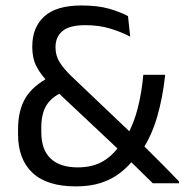

<svg xmlns="http://www.w3.org/2000/svg" viewBox="-20 -670 674 702"><path d="M538.5 0Q529.5 -9 514 -24Q498.5 -39 481.5 -56Q464.5 -73 449.5 -87.2Q434.5 -101.5 427 -109.5L416 -121L174 -348.5L162 -363Q129.5 -396 113.8 -426.2Q98 -456.5 98 -497V-500.5Q98 -570 142 -610Q186 -650 278 -650Q337.5 -650 379.2 -638Q421 -626 448 -611L456 -536Q424 -553 383 -565.5Q342 -578 292.5 -578Q234 -578 208.5 -556.5Q183 -535 183 -498V-495.5Q183 -467 197.8 -443Q212.5 -419 241.5 -391L466.5 -177L486 -155.5Q500.5 -142 515 -127.5Q529.5 -113 544.5 -98Q559.5 -83 574.8 -67.8Q590 -52.5 605 -37Q620 -21.5 634.5 -6.5V0ZM257.5 11.5Q152 11.5 99 -38Q46 -87.5 46 -179V-197.5Q46 -266 72.8 -311.2Q99.5 -356.5 164 -390L207.5 -332.5Q166.5 -313.5 148.8 -283.2Q131 -253 131 -204V-186.5Q131 -123 165 -90.5Q199 -58 264.5 -58Q319.5 -58 357.8 -81Q396 -104 423.5 -147L444.5 -174Q469.5 -219 483.8 -275Q498 -331 504 -396.5H584Q575 -313 554.8 -243.5Q534.5 -174 500 -121.5L478 -98.5Q452.5 -64 421 -39.2Q389.5 -14.5 349.5 -1.5Q309.5 11.5 257.5 11.5Z"/></svg>

Font: Anek Latin Medium
Style: Regular
Weight: 400
Version: Version 1.003